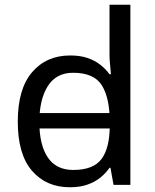

<svg xmlns="http://www.w3.org/2000/svg" viewBox="-20 -780 655 810"><path d="M104 -238V-303H480V-238ZM275 10Q175 10 115 -59.5Q55 -129 55 -267Q55 -405 115.5 -475.5Q176 -546 276 -546Q318 -546 349 -535.5Q380 -525 403 -507Q426 -489 442 -467H448Q447 -480 444.5 -505.5Q442 -531 442 -546V-760H530V0H459L446 -72H442Q426 -49 403 -30.5Q380 -12 348.5 -1Q317 10 275 10ZM289 -63Q374 -63 408.5 -109.5Q443 -156 443 -250V-266Q443 -366 410 -419.5Q377 -473 288 -473Q217 -473 181.5 -416.5Q146 -360 146 -265Q146 -169 181.5 -116Q217 -63 289 -63Z"/></svg>

Font: korean25
Style: Book
Weight: 400
Designer: Jelle Bosma - Monotype Design Team
Foundry: Monotype Imaging Inc.
Version: Version 2.003